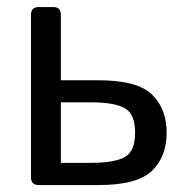

<svg xmlns="http://www.w3.org/2000/svg" viewBox="-20 -533 537 553"><path d="M91.3 0Q69.3 0 69.3 -22V-490.7Q69.3 -512.7 91.3 -512.7H133.3Q155.3 -512.7 155.3 -490.7V-301.8H263.7Q376 -301.8 418 -260.5Q460 -219.2 460 -150.9Q460 -82.5 418 -41.3Q376 0 263.7 0ZM155.3 -64H241.2Q309.6 -64 339.4 -80.6Q369.1 -97.2 369.1 -150.9Q369.1 -204.6 339.4 -221.4Q309.6 -238.3 241.2 -238.3H155.3Z"/></svg>

Font: Istok
Style: Regular
Weight: 500
Designer: Andrey V. Panov
Foundry: Andrey V. Panov
Version: Version 1.0.3